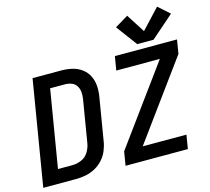

<svg xmlns="http://www.w3.org/2000/svg" viewBox="-132 -1141 1417 1298"><g transform="rotate(-15 576.5 -492.0)"><path d="M993 -774 1153 -914 1074 -984 946 -847 863 -977 770 -921 879 -774ZM590 0H1026L1042 -97H736L1131 -638L1147 -735H712L696 -638H1001L606 -97ZM14 0H244Q277 0 311 -6.5Q345 -13 377 -30Q409 -47 433.5 -74Q458 -101 471.5 -133.5Q485 -166 490 -199L539 -494Q546 -533 543.5 -571Q541 -609 524.5 -642Q508 -675 478.5 -696.5Q449 -718 412 -726.5Q375 -735 336 -735H136ZM143 -97 233 -638H336Q361 -638 383 -629.5Q405 -621 417 -601.5Q429 -582 431 -558Q433 -534 429 -510L380 -215Q375 -183 357 -153.5Q339 -124 307.5 -110.5Q276 -97 244 -97Z"/></g></svg>

Font: Iosevka Sparkle Semibold
Style: Italic
Weight: 600
Italic angle: -9°
Designer: Belleve Invis
Foundry: Belleve Invis
Version: Version 4.5.0; ttfautohint (v1.8.3)